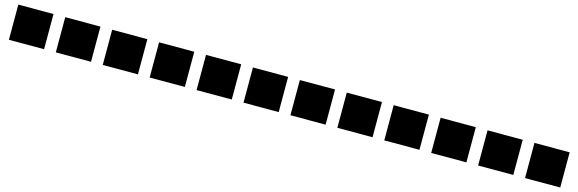

<svg xmlns="http://www.w3.org/2000/svg" viewBox="18 -1121 4763 1581"><g transform="rotate(15 2400.0 -330.0)"><path d="M50 -180H350V-480H50Z M450 -180H750V-480H450Z M850 -180H1150V-480H850Z M1250 -180H1550V-480H1250Z M1650 -180H1950V-480H1650Z M2050 -180H2350V-480H2050Z M2450 -180H2750V-480H2450Z M2850 -180H3150V-480H2850Z M3250 -180H3550V-480H3250Z M3650 -180H3950V-480H3650Z M4050 -180H4350V-480H4050Z M4450 -180H4750V-480H4450Z"/></g></svg>

Font: text-security-square
Style: Regular
Weight: 400
Monospace: yes
Foundry: Oskari Noppa
Version: Version 3.000;hotconv 1.0.118;makeotfexe 2.5.65603